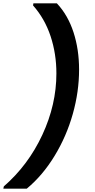

<svg xmlns="http://www.w3.org/2000/svg" viewBox="-71 -944 576 1161"><path d="M407.2 -522.9Q407.2 -389.6 369.1 -254.6Q331.1 -119.6 258.8 -1Q186.5 117.7 90.8 196.8H-50.8L-47.9 183.1Q99.6 54.7 184.8 -128.2Q270 -311 270 -500Q270 -618.7 234.9 -724.9Q199.7 -831.1 128.9 -911.1L130.9 -923.8H272.9Q339.8 -852.5 373.5 -748.8Q407.2 -645 407.2 -522.9Z"/></svg>

Font: SVN-Poppins SemiBold
Style: Italic
Weight: 600
Italic angle: -10°
Designer: Ninad Kale (Devanagari), Jonny Pinhorn (Latin)
Foundry: Indian Type Foundry
Version: Version 3.002 2017